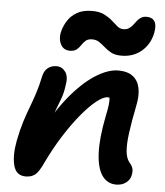

<svg xmlns="http://www.w3.org/2000/svg" viewBox="-55 -823 759 882"><g transform="rotate(5 325.0 -382.5)"><path d="M513 10Q472 10 448 -24.5Q424 -59 421 -127.5Q418 -196 438 -297Q445 -329 447.5 -350Q450 -371 448.5 -384Q447 -397 441.5 -406Q436 -415 426 -423Q449 -423 464.5 -415.5Q480 -408 485.5 -391.5Q491 -375 484 -349Q473 -370 463.5 -378Q454 -386 440 -386Q420 -386 389 -361.5Q358 -337 321 -292.5Q284 -248 246.5 -189Q209 -130 176 -61Q157 -19 140 -5Q123 9 96 9Q52 9 40 -36Q28 -81 41 -151Q51 -202 63 -240Q75 -278 87.5 -310.5Q100 -343 111 -377Q122 -411 131 -454Q136 -480 152.5 -494Q169 -508 194 -508Q219 -508 235 -486Q251 -464 242 -419Q238 -389 229 -364Q220 -339 208.5 -310Q197 -281 184.5 -241.5Q172 -202 159 -144L135 -175Q191 -287 251.5 -362Q312 -437 371 -475Q430 -513 478 -513Q521 -513 545.5 -494Q570 -475 577 -440.5Q584 -406 574 -359Q559 -284 552 -232Q545 -180 548 -147Q551 -114 566 -96Q577 -84 581 -71Q585 -58 581 -39Q577 -18 558.5 -4Q540 10 513 10ZM248 -584Q219 -584 206 -608Q193 -632 199 -663Q205 -691 221 -717Q237 -743 265 -759Q293 -775 334 -775Q369 -775 390.5 -764Q412 -753 427.5 -739.5Q443 -726 455.5 -715Q468 -704 484 -704Q499 -704 509 -710.5Q519 -717 527 -727Q535 -737 542.5 -747Q550 -757 560.5 -763.5Q571 -770 586 -770Q612 -770 623 -752.5Q634 -735 627 -699Q616 -646 578 -614Q540 -582 486 -582Q457 -582 439 -591.5Q421 -601 407 -613.5Q393 -626 379 -635.5Q365 -645 346 -645Q327 -645 316.5 -636Q306 -627 298 -614.5Q290 -602 279 -593Q268 -584 248 -584Z"/></g></svg>

Font: Shantell Sans SemiBold
Style: Italic
Weight: 600
Italic angle: -11°
Designer: Stephen Nixon, Anya Danilova, Shantell Martin
Foundry: Arrow Type
Version: Version 1.011;[c5ecc13dd]